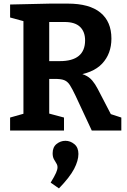

<svg xmlns="http://www.w3.org/2000/svg" viewBox="-20 -724 707 1065"><path d="M36 0V-72L128 -98L110 -70V-630L135 -600L36 -627V-699L259 -704H356Q476 -704 537 -654Q598 -604 598 -510Q598 -426 546.5 -371Q495 -316 385 -304L386 -320Q425 -319 450 -308Q475 -297 491.5 -277.5Q508 -258 522 -231L602 -77L561 -102L653 -72V0H489L399 -193Q381 -231 368 -251.5Q355 -272 336 -279.5Q317 -287 281 -286H229L253 -306V-70L234 -99L335 -72V0ZM253 -350 229 -385H312Q382 -385 417 -414Q452 -443 452 -500Q452 -548 424 -575Q396 -602 338 -602H229L253 -624ZM307 321 261 289Q283 253 291 234.5Q299 216 299 204Q299 192 292.5 182Q286 172 279 159Q272 146 272 126Q272 92 294 74.5Q316 57 343 57Q370 57 392.5 75.5Q415 94 415 130Q415 167 391 213Q367 259 307 321Z"/></svg>

Font: Bitter Thin
Style: Bold
Weight: 700
Version: Version 3.021